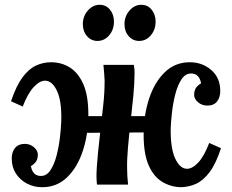

<svg xmlns="http://www.w3.org/2000/svg" viewBox="-20 -771 969 802"><path d="M156 11Q122 11 93 -4Q64 -19 46.5 -46Q29 -73 29 -109Q29 -136 43 -153Q57 -170 83 -170Q106 -170 122 -156Q138 -142 138 -125Q138 -108 131 -97Q124 -86 109 -77Q113 -56 123.5 -46Q134 -36 151 -36Q175 -36 191 -60.5Q207 -85 216.5 -122Q226 -159 230.5 -198Q235 -237 236 -267Q238 -349 218 -391.5Q198 -434 168 -434Q146 -434 121 -407.5Q96 -381 75 -326L26 -348Q48 -413 74 -448Q100 -483 130 -497Q160 -511 193 -511Q237 -511 272 -489Q307 -467 328 -419.5Q349 -372 349 -293Q349 -212 326.5 -142.5Q304 -73 261 -31Q218 11 156 11ZM736 11Q693 10 657.5 -11.5Q622 -33 601 -80.5Q580 -128 580 -207Q580 -289 602.5 -358Q625 -427 668 -469Q711 -511 773 -511Q825 -511 862.5 -478.5Q900 -446 900 -391Q900 -364 886.5 -347Q873 -330 847 -330Q823 -330 807 -344Q791 -358 791 -375Q791 -392 798 -403Q805 -414 820 -423Q816 -444 805.5 -454Q795 -464 778 -464Q754 -464 738 -439.5Q722 -415 712.5 -378.5Q703 -342 698.5 -302.5Q694 -263 693 -233Q692 -151 712 -108.5Q732 -66 761 -66Q784 -66 808.5 -92.5Q833 -119 854 -174L903 -152Q882 -87 855.5 -52Q829 -17 799.5 -3.5Q770 10 736 11ZM385 0Q384 -11 383.5 -18.5Q383 -26 383 -36Q383 -52 384.5 -74.5Q386 -97 389.5 -134.5Q393 -172 400 -232Q406 -285 411.5 -334.5Q417 -384 417 -435Q416 -449 415 -466Q414 -483 412 -500H539Q541 -489 541.5 -482Q542 -475 542 -464Q542 -424 537 -371.5Q532 -319 525.5 -262.5Q519 -206 514.5 -154.5Q510 -103 511 -65Q511 -51 512 -34Q513 -17 515 0ZM317 -216 323 -286H604L600 -218ZM561 -600Q535 -600 517.5 -620Q500 -640 500 -670Q500 -703 521 -727Q542 -751 570 -751Q597 -751 613.5 -730.5Q630 -710 630 -681Q630 -647 610 -623.5Q590 -600 561 -600ZM387 -600Q361 -600 343.5 -620Q326 -640 326 -670Q326 -703 347 -727Q368 -751 396 -751Q423 -751 439.5 -730.5Q456 -710 456 -681Q456 -647 436 -623.5Q416 -600 387 -600Z"/></svg>

Font: Lora
Style: Bold Italic
Weight: 700
Italic angle: -3°
Designer: Olga Karpushina, Alexei Vanyashin (Cyrillic)
Foundry: Cyreal
Version: Version 3.004